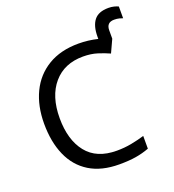

<svg xmlns="http://www.w3.org/2000/svg" viewBox="-153 -976 1002 1105"><g transform="rotate(-20 348.0 -424.0)"><path d="M636 -858Q655 -858 670.5 -854Q686 -850 696 -845V-773Q689 -776 675 -779.5Q661 -783 644 -783Q597 -783 597 -735V-684L561 -606Q528 -621 489.5 -633Q451 -645 403 -645Q288 -645 222 -568Q156 -491 156 -357Q156 -224 217.5 -146.5Q279 -69 402 -69Q449 -69 491 -77Q533 -85 573 -97V-19Q533 -4 490.5 3Q448 10 389 10Q280 10 207 -35Q134 -80 97.5 -163Q61 -246 61 -358Q61 -466 100.5 -548.5Q140 -631 217 -677.5Q294 -724 404 -724Q463 -724 521 -710V-724Q521 -789 548 -823.5Q575 -858 636 -858Z"/></g></svg>

Font: Go Noto Kurrent-Regular
Style: Regular
Weight: 400
Designer: Monotype Design Team
Foundry: Monotype Imaging Inc.
Version: Version 2.012; ttfautohint (v1.8.4.7-5d5b)